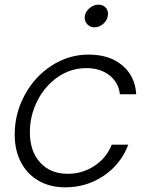

<svg xmlns="http://www.w3.org/2000/svg" viewBox="-20 -793 631 823"><path d="M43 -216Q43 -306 85.5 -385Q128 -464 201 -511.5Q274 -559 360 -559Q449 -559 504 -513Q559 -467 564 -389H494Q488 -440 449 -470.5Q410 -501 350 -501Q283 -501 227.5 -462.5Q172 -424 140 -360.5Q108 -297 108 -226Q108 -145 152 -96.5Q196 -48 270 -48Q334 -48 385.5 -82.5Q437 -117 459 -173H530Q498 -89 424.5 -39.5Q351 10 260 10Q194 10 145 -18.5Q96 -47 69.5 -98Q43 -149 43 -216ZM343 -718Q343 -739 361.5 -756Q380 -773 402 -773Q420 -773 431.5 -762Q443 -751 443 -734Q443 -711 425.5 -693.5Q408 -676 385 -676Q367 -676 355 -688Q343 -700 343 -718Z"/></svg>

Font: Open Sauce One Light Italic
Style: Regular
Weight: 300
Italic angle: -10°
Designer: Alfredo Marco Pradil
Foundry: Creative Sauce Fz LLC
Version: Version 1.477